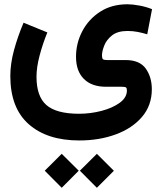

<svg xmlns="http://www.w3.org/2000/svg" viewBox="-20 -414 761 899"><path d="M354 385.3 433.6 306.2 513.2 385.7 433.6 465.3ZM189.5 385.3 269 306.2 348.6 385.3 269 465.3ZM201.7 -262.2Q180.2 -209.5 165.5 -154.3Q150.9 -99.1 150.9 -54.7Q150.9 37.1 197 77.6Q243.2 118.2 348.6 118.7Q404.3 118.7 456.1 105Q507.8 91.3 541 66.9Q574.2 42.5 574.2 9.8Q574.2 -1 570.1 -4.4Q565.9 -7.8 549.3 -7.8H475.6Q409.7 -7.8 372.8 -44.4Q335.9 -81.1 335.9 -147.9Q335.9 -211.4 365.2 -267.6Q394.5 -323.7 448.5 -358.9Q502.4 -394 577.1 -394Q599.6 -394 631.8 -388.2Q664.1 -382.3 691.9 -371.1L669.4 -253.4Q648.4 -259.8 625.5 -264.4Q602.5 -269 577.1 -269Q530.8 -269 504.6 -248.3Q478.5 -227.5 468 -200.4Q457.5 -173.3 457.5 -154.3Q457.5 -141.6 461.7 -137.2Q465.8 -132.8 480.5 -132.8H568.4Q633.8 -132.8 662.4 -93Q690.9 -53.2 690.9 3.9Q690.9 79.6 645 133.3Q599.1 187 522 215.3Q444.8 243.7 351.1 243.7Q200.7 243.7 114.5 167.5Q28.3 91.3 28.3 -58.1Q28.3 -116.2 45.7 -179.7Q63 -243.2 90.3 -307.6Z"/></svg>

Font: Vazir WOL
Style: Bold-WOL
Weight: 700
Designer: Saber Rastikerdar
Foundry: Saber Rastikerdar
Version: Version 30.0.0